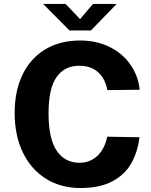

<svg xmlns="http://www.w3.org/2000/svg" viewBox="-20 -937 762 967"><path d="M683.5 -485 520.5 -483.2Q510.4 -540.4 474.4 -573.1Q438.5 -605.8 379 -605.8Q304.6 -605.8 264.6 -548.4Q224.5 -491 224.5 -365.8Q224.5 -239.5 265.2 -178.4Q305.9 -117.2 381 -117.2Q417.4 -117.2 446.3 -134.1Q475.2 -151 494 -180.8Q512.8 -210.6 519.8 -248.5L682.5 -245.8Q672.9 -170.1 640.9 -113.9Q608.9 -57.6 545.8 -23.8Q482.6 10 385.8 10Q285.5 10 210.2 -37.6Q134.9 -85.1 94.3 -170.8Q53.8 -256.5 53.8 -368Q53.8 -479.2 93.8 -561.7Q133.9 -644.1 208.3 -688.6Q282.8 -733 383.8 -733Q465.4 -733 530.8 -701.1Q596.2 -669.2 636.1 -612.8Q676 -556.4 683.5 -485ZM567.5 -917.1 437.8 -783.5H330L197.2 -917.1H310.5L383.2 -840.6L448.2 -917.1Z"/></svg>

Font: Public Sans VF
Style: Regular
Weight: 400
Designer: Pablo Impallari, Rodrigo Fuenzalida (Modified by Dan O. Williams and USWDS)
Version: Version 1.003